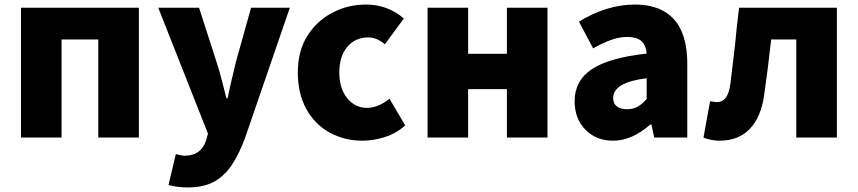

<svg xmlns="http://www.w3.org/2000/svg" viewBox="-20 -603 3762 842"><path d="M72 -569H589V0H411V-430H250V0H72Z M719 208 751 73 769 77Q780 80 789 80Q862 80 884 12L892 -17L674 -569H853L929 -333Q939 -304 952 -254L973 -172H978Q989 -227 1015 -333L1081 -569H1251L1055 1Q1029 72 995 123Q961 172 915.5 195.5Q870 219 803 219Q757 219 719 208Z M1425 -22Q1360 -58 1323 -125.5Q1286 -193 1286 -285Q1286 -379 1328 -446Q1369 -511 1437 -547Q1505 -583 1585 -583Q1680 -583 1751 -522L1668 -409Q1632 -439 1596 -439Q1538 -439 1503 -397.5Q1468 -356 1468 -285Q1468 -215 1502.5 -172.5Q1537 -130 1589 -130Q1638 -130 1688 -170L1757 -53Q1718 -18 1668 -2Q1618 14 1569 14Q1490 14 1425 -22Z M1855 -569H2033V-367H2203V-569H2381V0H2203V-212H2033V0H1855Z M2500 -159Q2500 -249 2575.5 -299.5Q2651 -350 2816 -368Q2813 -405 2792.5 -423Q2772 -441 2730 -441Q2697 -441 2661.5 -428.5Q2626 -416 2581 -391L2519 -508Q2641 -583 2764 -583Q2839 -583 2889 -555Q2994 -498 2994 -323V0H2849L2837 -57H2832Q2751 14 2669 14Q2594 14 2547 -34.5Q2500 -83 2500 -159ZM2816 -169V-260Q2669 -242 2669 -173Q2669 -149 2685 -136.5Q2701 -124 2730 -124Q2756 -124 2776 -135Q2796 -146 2816 -169Z M3065 1 3094 -159 3108 -157Q3118 -155 3123 -155Q3147 -155 3162 -173.5Q3177 -192 3183 -235Q3196 -340 3203 -402Q3211 -488 3221 -569H3650V0H3472V-430H3362Q3346 -287 3331 -185Q3317 -88 3267.5 -37Q3218 14 3135 14Q3102 14 3065 1Z"/></svg>

Font: Merged Yaku Han JP Black
Style: Regular
Weight: 900
Designer: Ryoko NISHIZUKA 西塚涼子 (kana, bopomofo & ideographs); Paul D. Hunt (Latin, Greek & Cyrillic); Sandoll Communications 산돌커뮤니
Foundry: Adobe
Version: Version 2.004